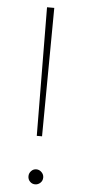

<svg xmlns="http://www.w3.org/2000/svg" viewBox="-55 -812 380 850"><g transform="rotate(5 134.5 -387.0)"><path d="M151.1 -780 146.7 -208.9H123.3L118.9 -780ZM102.2 -27.8Q102.2 -41.1 111.7 -51.1Q121.1 -61.1 134.4 -61.1Q147.8 -61.1 157.8 -51.1Q167.8 -41.1 167.8 -27.8Q167.8 -13.3 157.8 -3.9Q147.8 5.6 134.4 5.6Q121.1 5.6 111.7 -3.9Q102.2 -13.3 102.2 -27.8Z"/></g></svg>

Font: Paperlogy 1 Thin
Style: Regular
Weight: 250
Designer: redesigned by Lee Juim, glyphs from Gmarket Sans & Montserrat
Foundry: PT&
Version: Version 1.001